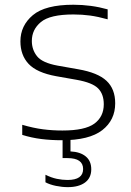

<svg xmlns="http://www.w3.org/2000/svg" viewBox="-20 -568 540 790"><path d="M234.5 9Q189.5 9 149.8 4Q110 -1 71.5 -13V-54.5Q118 -41 156.8 -36Q195.5 -31 237 -31Q330 -31 368.5 -59.5Q407 -88 407 -139Q407 -181 383.5 -204.5Q360 -228 296 -239.5L211 -254.5Q131.5 -269 97.8 -305Q64 -341 64 -398Q64 -462.5 115 -505.5Q166 -548.5 282 -548.5Q355 -548.5 423 -529.5V-488.5Q383.5 -499.5 350.8 -504Q318 -508.5 282 -508.5Q186 -508.5 148.5 -477.5Q111 -446.5 111 -399.5Q111 -363.5 132.5 -336.5Q154 -309.5 217 -298L302 -283Q382.5 -269 418.2 -235.5Q454 -202 454 -143Q454 -74 400.8 -32.5Q347.5 9 234.5 9ZM259 202Q235.5 202 210 196.8Q184.5 191.5 167 182V151Q191 163 213.8 167.8Q236.5 172.5 258 172.5Q322 172.5 322 127.5Q322 82.5 257.5 82.5H237.5V-10H270V55Q310.5 57 333 75.8Q355.5 94.5 355.5 128.5Q355.5 164 329.8 183Q304 202 259 202Z"/></svg>

Font: Encode Sans Exp XLt
Style: Regular
Weight: 200
Width: 7
Designer: Multiple Designers
Foundry: Impallari Type
Version: Version 3.002; ttfautohint (v1.8.3) -l 8 -r 50 -G 200 -x 14 